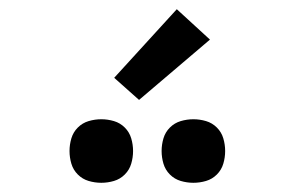

<svg xmlns="http://www.w3.org/2000/svg" viewBox="-20 -998 640 417"><path d="M400 -601Q386 -601 372.5 -605Q359 -609 349 -619Q339 -629 335 -642.5Q331 -656 331 -670Q331 -684 335 -697.5Q339 -711 349 -721Q359 -731 372.5 -735Q386 -739 400 -739Q414 -739 427.5 -735Q441 -731 451 -721Q461 -711 465 -697.5Q469 -684 469 -670Q469 -656 465 -642.5Q461 -629 451 -619Q441 -609 427.5 -605Q414 -601 400 -601ZM200 -601Q186 -601 172.5 -605Q159 -609 149 -619Q139 -629 135 -642.5Q131 -656 131 -670Q131 -684 135 -697.5Q139 -711 149 -721Q159 -731 172.5 -735Q186 -739 200 -739Q214 -739 227.5 -735Q241 -731 251 -721Q261 -711 265 -697.5Q269 -684 269 -670Q269 -656 265 -642.5Q261 -629 251 -619Q241 -609 227.5 -605Q214 -601 200 -601ZM282 -781 228 -829 364 -978 436 -912Z"/></svg>

Font: Zed Mono Medium Extended
Style: Regular
Weight: 500
Width: 7
Monospace: yes
Designer: Belleve Invis
Foundry: Belleve Invis
Version: Version 1.0.0; ttfautohint (v1.8.4)